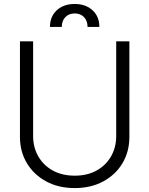

<svg xmlns="http://www.w3.org/2000/svg" viewBox="-20 -936 753 968"><path d="M565.9 -727.5H632.3V-246.1Q632.3 -171.9 597.7 -113.5Q563 -55.2 500.7 -21.5Q438.5 12.2 356.9 12.2Q274.9 12.2 212.6 -21.5Q150.4 -55.2 115.5 -113.5Q80.6 -171.9 80.6 -246.1V-727.5H147V-250.5Q147 -192.9 173.1 -147.5Q199.2 -102.1 246.3 -76.2Q293.5 -50.3 356.9 -50.3Q419.9 -50.3 466.8 -76.2Q513.7 -102.1 539.8 -147.5Q565.9 -192.9 565.9 -250.5ZM231.9 -800.3Q231.9 -852.5 266.4 -884.3Q300.8 -916 356.4 -916Q412.1 -916 446.5 -884.3Q481 -852.5 481 -800.3H421.4Q421.4 -830.6 403.8 -849.4Q386.2 -868.2 356.4 -868.2Q327.1 -868.2 309.3 -849.4Q291.5 -830.6 291.5 -800.3Z"/></svg>

Font: Inter Tight Light
Style: Regular
Weight: 300
Designer: Rasmus Andersson
Foundry: rsms
Version: Version 3.004